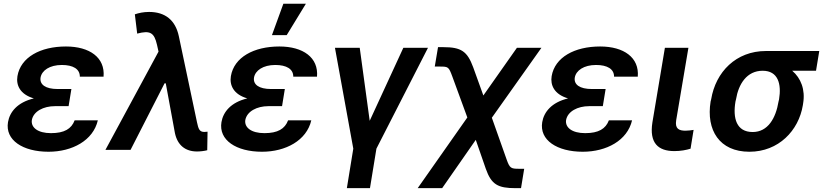

<svg xmlns="http://www.w3.org/2000/svg" viewBox="-20 -801 4416 1026"><path d="M361.5 -325.3H288C222.7 -325.3 191.1 -349.4 196.7 -386.4C203.1 -424.4 245.4 -453.8 310.4 -453.8C370.4 -453.8 407 -432.2 406.6 -391.3H533.4C542.3 -493.3 459.2 -552.6 332.4 -552.6C195.7 -552.6 90.2 -495 73.2 -394.2C65.3 -346.6 86.3 -296.9 160.9 -275.2C72.4 -253.9 32 -202.4 22.7 -148.4C6.7 -52.2 101.9 9.9 239.3 9.9C366.1 9.9 478 -50.4 502.8 -158H378.9C361.9 -112.6 323.9 -89.5 252.5 -89.5C181.5 -89.5 144.5 -120 150.2 -159.4C158.7 -206 212.4 -233.7 273.4 -233.7H346.6Z M1033 8.5C1050.8 8.5 1073.2 5.7 1087.4 1.8L1089.1 -97.3C1084.9 -96.6 1077.1 -95.9 1071.7 -95.9C1044.7 -95.9 1040.1 -114 1032.7 -147.7L935.7 -607.2C917.6 -692.8 863.3 -737.2 776.6 -737.2C747.2 -737.2 720.9 -731.5 700.6 -724.4L713.1 -621.4C782 -639.6 804 -627.1 818.9 -561.8L827.1 -525.2L543.3 0H677.6L859.4 -355.8H865.8L914.8 -89.8C928.6 -24.5 970.9 8.5 1033 8.5Z M1502.1 -325.3H1428.6C1363.3 -325.3 1331.7 -349.4 1337.4 -386.4C1343.8 -424.4 1386 -453.8 1451 -453.8C1511 -453.8 1547.6 -432.2 1547.2 -391.3H1674C1682.9 -493.3 1599.8 -552.6 1473 -552.6C1336.3 -552.6 1230.8 -495 1213.8 -394.2C1206 -346.6 1226.9 -296.9 1301.5 -275.2C1213.1 -253.9 1172.6 -202.4 1163.4 -148.4C1147.4 -52.2 1242.5 9.9 1380 9.9C1506.7 9.9 1618.6 -50.4 1643.5 -158H1519.5C1502.5 -112.6 1464.5 -89.5 1393.1 -89.5C1322.1 -89.5 1285.2 -120 1290.8 -159.4C1299.4 -206 1353 -233.7 1414.1 -233.7H1487.2ZM1433.2 -613.3H1512.1L1614.7 -781.2H1494.3Z M1769.9 -545.5 1867.9 -6.7 1833.5 204.5H1957L1991.5 -6.7L2267 -545.5H2135.3L1955.6 -155.5L1902.3 -545.5Z M2212 204.5H2342.7L2522.4 -53.6L2576 100.9C2605.8 185 2639.9 204.5 2735.8 204.5H2764.2L2781.2 100.9H2752.8C2710.6 100.9 2703.8 97.7 2687.5 51.8L2608.3 -171.9L2873.2 -545.5H2742.2L2562.9 -290.8L2508.5 -441.8C2476.9 -527.3 2444.2 -549 2349.1 -549H2320.7L2303.3 -445.3H2331.7C2375.7 -445.3 2378.2 -443.2 2397 -392.4L2477.3 -173.3Z M3216.3 -325.3H3142.8C3077.4 -325.3 3045.8 -349.4 3051.5 -386.4C3057.9 -424.4 3100.1 -453.8 3165.1 -453.8C3225.1 -453.8 3261.7 -432.2 3261.4 -391.3H3388.1C3397 -493.3 3313.9 -552.6 3187.1 -552.6C3050.4 -552.6 2945 -495 2927.9 -394.2C2920.1 -346.6 2941.1 -296.9 3015.6 -275.2C2927.2 -253.9 2886.7 -202.4 2877.5 -148.4C2861.5 -52.2 2956.7 9.9 3094.1 9.9C3220.9 9.9 3332.7 -50.4 3357.6 -158H3233.7C3216.6 -112.6 3178.6 -89.5 3107.2 -89.5C3036.2 -89.5 2999.3 -120 3005 -159.4C3013.5 -206 3067.1 -233.7 3128.2 -233.7H3201.3Z M3533 -545.5 3466.3 -147C3448.9 -36.2 3497.5 6.4 3583.8 6.4C3617.2 6.4 3647 0.7 3670.1 -6.4L3686.4 -106.9C3675.1 -105.1 3657.7 -102.6 3643.1 -102.6C3608.3 -102.6 3585.9 -112.9 3593.4 -158.7L3658.7 -545.5Z M3780.2 -269.9 3777.3 -258.5C3752.8 -105.8 3824.2 9.9 3984.7 9.9C4140.3 9.9 4247.9 -103 4270.2 -238.6L4271.7 -248.6C4284.1 -321.7 4259.6 -383.9 4213.4 -422.9H4340.6L4358 -528.4H4072.8C3913.4 -528.4 3804.3 -416.9 3780.2 -269.9ZM3910.2 -258.5 3913 -269.9C3926.5 -352.3 3970.9 -422.9 4055.4 -422.9C4138.1 -422.9 4156.6 -352.3 4143.1 -269.9L4140.3 -258.5C4125.7 -169.4 4083.5 -95.5 4002.1 -95.5C3915.1 -95.5 3895.2 -169.4 3910.2 -258.5Z"/></svg>

Font: Margiela Sans Semi Bold
Style: Italic
Weight: 600
Italic angle: -9.39999°
Designer: Stefan Endress, Andreas Faust
Version: Version 1.100;FEAKit 1.0